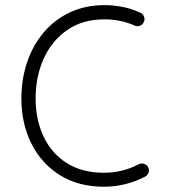

<svg xmlns="http://www.w3.org/2000/svg" viewBox="-20 -705 656 745"><path d="M538.1 -619.6Q533.7 -609.4 522.9 -605.2Q512.2 -601.1 502 -606Q447.8 -629.9 385.3 -629.9Q300.8 -629.9 241 -588.6Q181.2 -547.4 149.7 -477.8Q118.2 -408.2 118.2 -323.2Q118.2 -240.2 149.2 -174.8Q180.2 -109.4 239.5 -72Q298.8 -34.7 383.3 -34.7Q455.6 -34.7 517.6 -67.4Q527.3 -72.8 538.6 -69.3Q549.8 -65.9 554.7 -56.2Q560.1 -46.4 556.4 -35.6Q552.7 -24.9 543 -19.5Q467.8 19.5 383.3 19.5Q284.2 19.5 212.4 -25.4Q140.6 -70.3 101.8 -147.9Q63 -225.6 63 -323.2Q63 -397.5 85 -462.9Q106.9 -528.3 148.7 -578.1Q190.4 -627.9 250.2 -656.5Q310.1 -685.1 385.3 -685.1Q420.9 -685.1 456.1 -678Q491.2 -670.9 524.4 -655.8Q534.7 -651.4 538.8 -640.6Q543 -629.9 538.1 -619.6Z"/></svg>

Font: Mikhak-FD Light
Style: Regular
Weight: 300
Designer: Amin Abedi
Version: Version 3.2